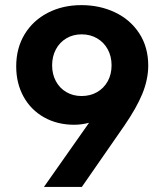

<svg xmlns="http://www.w3.org/2000/svg" viewBox="-20 -737 648 757"><path d="M300.8 -716.8Q373.5 -716.8 433.6 -688.2Q493.7 -659.7 529.1 -605.5Q564.5 -551.3 564.5 -477.5Q564 -422.9 541.3 -367.4Q518.6 -312 470.7 -242.2L302.7 0H153.3L331.1 -252.9Q301.3 -245.1 272.5 -245.1Q206.1 -245.1 154.1 -274.2Q102.1 -303.2 73 -355.7Q43.9 -408.2 43.9 -475.6Q43.9 -546.9 76.9 -601.6Q109.9 -656.2 168.5 -686.5Q227.1 -716.8 300.8 -716.8ZM301.8 -358.4Q335.9 -358.4 362.8 -373.8Q389.6 -389.2 404.8 -416.7Q419.9 -444.3 419.9 -479.5Q419.9 -514.6 404.8 -542.5Q389.6 -570.3 362.8 -585.9Q335.9 -601.6 301.8 -601.6Q268.1 -601.6 241.7 -585.9Q215.3 -570.3 200.4 -542.5Q185.5 -514.6 185.5 -479.5Q185.5 -444.3 200.4 -416.7Q215.3 -389.2 241.7 -373.8Q268.1 -358.4 301.8 -358.4Z"/></svg>

Font: WEMIX Pretendard
Style: Bold
Weight: 700
Designer: Base glyphs from Inter by Rasmus Andersson; Hangeul glyphs from Noto Sans CJK(Source Han Sans) by Jang Soo-young and Kan
Foundry: Kil Hyung-jin
Version: Version 1.000